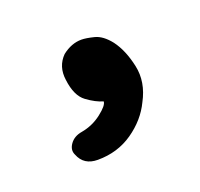

<svg xmlns="http://www.w3.org/2000/svg" viewBox="-49 -154 283 272"><g transform="rotate(-20 92.5 -18.0)"><path d="M59 66Q38 66 31 48Q27 40 33 31.5Q39 23 51 21Q68 18 81.5 7.5Q95 -3 95 -9Q84 -12 71 -21.5Q58 -31 55 -56Q52 -77 66 -91Q80 -102 95 -102Q102 -102 114 -99Q126 -96 137 -82Q149 -66 154.5 -40.5Q160 -15 146 11Q135 34 112 50Q89 66 59 66Z"/></g></svg>

Font: Dongol
Style: Regular
Weight: 400
Designer: Abdo Mohamed and Ibrahim Hamdi
Foundry: Protype Foundry
Version: Version 1.000;hotconv 1.0.109;makeotfexe 2.5.65596